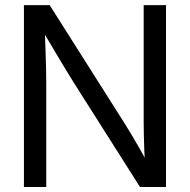

<svg xmlns="http://www.w3.org/2000/svg" viewBox="-20 -748 760 768"><path d="M75.7 0V-727.5H178.7L477.5 -255.9Q487.8 -239.7 503.2 -214.1Q518.6 -188.5 536.1 -158Q553.7 -127.4 569.8 -96.7L560.5 -83Q558.6 -112.3 557.1 -147.7Q555.7 -183.1 555.2 -214.6Q554.7 -246.1 554.7 -263.2V-727.5H644V0H540L273.9 -419.4Q261.7 -439 243.4 -469Q225.1 -499 200.9 -539.8Q176.8 -580.6 146.5 -631.8L158.2 -649.9Q160.6 -593.8 162.1 -548.8Q163.6 -503.9 164.3 -471.4Q165 -439 165 -420.4V0Z"/></svg>

Font: Inter 28pt
Style: Regular
Weight: 400
Designer: Rasmus Andersson
Foundry: rsms
Version: Version 4.001;git-66647c0bb